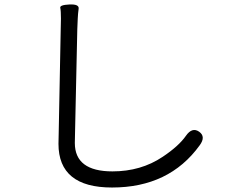

<svg xmlns="http://www.w3.org/2000/svg" viewBox="-20 -789 1040 857"><path d="M480 48Q241 48 241 -147Q241 -171 242 -195L251 -658Q252 -682 252 -706Q252 -741 249 -754Q246 -767 290 -769Q334 -771 331 -750Q328 -729 327 -706Q326 -682 325 -658L315 -199Q314 -175 314 -151Q314 -24 482 -24Q609 -24 706 -89Q778 -137 810 -183Q838 -223 869 -201Q900 -179 871 -140Q735 48 480 48Z"/></svg>

Font: Resource Han Rounded KR Normal
Style: Regular
Weight: 350
Designer: Cyano Hao (round all glyphs); Ryoko NISHIZUKA 西塚涼子 (kana, bopomofo & ideographs); Paul D. Hunt (Latin, Greek & Cyrillic)
Foundry: Cyano Hao
Version: 0.990